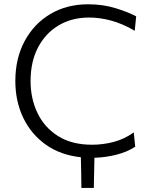

<svg xmlns="http://www.w3.org/2000/svg" viewBox="-20 -746 726 920"><path d="M370 154.5Q369.5 117.5 369 81Q368.5 44.5 367.5 7.5Q269.5 -3 199.2 -53Q129 -103 91.2 -182Q53.5 -261 53.5 -358Q53.5 -466 98 -549Q142.5 -632 221.2 -678.8Q300 -725.5 402.5 -725.5Q473.5 -725.5 534.8 -706.5Q596 -687.5 632.5 -667.5L625.5 -598.5Q567.5 -632.5 513 -647.2Q458.5 -662 407 -662Q325 -662 261.8 -624.8Q198.5 -587.5 162.5 -519.2Q126.5 -451 126.5 -357.5Q126.5 -273.5 159.8 -204.2Q193 -135 258.5 -93.8Q324 -52.5 421 -52.5Q473 -52.5 524.2 -65.8Q575.5 -79 621 -111.5L628 -43Q589 -17.5 537.2 -4.5Q485.5 8.5 432.5 10Q431.5 46 431 82.5Q430.5 118.5 429.5 154.5Z"/></svg>

Font: Heraclito Light
Style: Regular
Weight: 300
Designer: Kostas Bartsokas (font) & Cristiano Sobral (main changes)
Foundry: Kostas Bartsokas (font) & Cristiano Sobral (main changes)
Version: Version 1.00;July 8, 2020;FontCreator 13.0.0.2655 64-bit